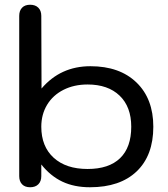

<svg xmlns="http://www.w3.org/2000/svg" viewBox="-20 -779 707 809"><path d="M61 -37V-712Q61 -734 73 -746.5Q85 -759 107 -759Q129 -759 141.5 -746.5Q154 -734 154 -712L155 -406Q235 -500 361 -500Q484 -500 555 -431.5Q626 -363 626 -245Q626 -124 556 -57Q486 10 359 10Q293 10 243 -13.5Q193 -37 154 -86V-37Q154 -15 141.5 -2.5Q129 10 107 10Q85 10 73 -2.5Q61 -15 61 -37ZM533 -245Q533 -329 484 -376Q435 -423 349 -423Q292 -423 247.5 -400.5Q203 -378 178.5 -337.5Q154 -297 154 -245Q154 -162 206 -114.5Q258 -67 349 -67Q439 -67 486 -112.5Q533 -158 533 -245Z"/></svg>

Font: Kodchasan Medium
Style: Regular
Weight: 500
Designer: Katatrad Aksorn Co.,Ltd.
Foundry: Cadson Demak Co.,Ltd.
Version: Version 1.000; ttfautohint (v1.6)